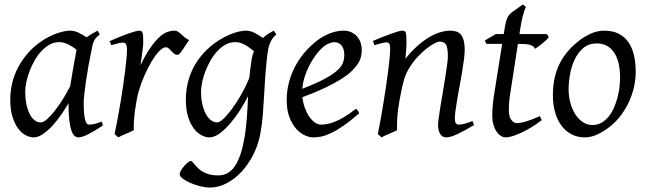

<svg xmlns="http://www.w3.org/2000/svg" viewBox="-20 -594 2887 858"><path d="M293.9 -209.5Q297.4 -231.9 301.5 -256.6Q305.7 -281.2 309.6 -303.5Q313.5 -325.7 316.9 -343.8Q320.3 -361.8 321.8 -371.1V-372.1Q314.5 -377.9 305.7 -383.8Q296.9 -389.6 287.1 -394.5Q277.3 -399.4 266.6 -402.6Q255.9 -405.8 244.1 -405.8Q221.7 -405.8 201.9 -394.8Q182.1 -383.8 165.3 -365.7Q148.4 -347.7 135 -324.5Q121.6 -301.3 112.3 -276.6Q103 -252 97.9 -228Q92.8 -204.1 92.8 -185.1Q92.8 -153.3 98.1 -127.9Q103.5 -102.5 112.8 -84.5Q122.1 -66.4 134.8 -56.6Q147.5 -46.9 162.1 -46.9Q173.8 -46.9 190.4 -61.5Q207 -76.2 225.3 -99.6Q243.7 -123 261.7 -152.1Q279.8 -181.2 293.9 -209.5ZM400.9 -411.1 399.9 -410.2Q396.5 -403.3 394 -394Q391.6 -384.8 389.2 -371.1Q381.8 -335.9 375.2 -299.1Q368.7 -262.2 364 -229.5Q359.4 -196.8 356.7 -171.9Q354 -147 354 -136.2Q354 -108.4 355.7 -89.4Q357.4 -70.3 360.4 -58.8Q363.3 -47.4 367.7 -42.2Q372.1 -37.1 377.9 -37.1Q387.7 -37.1 401.1 -39.8Q414.6 -42.5 434.1 -50.8L439.9 -33.2Q397.5 -5.4 371.3 7.3Q345.2 20 331.1 20Q322.3 20 314.2 13.9Q306.2 7.8 299.8 -9Q293.5 -25.9 289.8 -55.7Q286.1 -85.4 286.1 -132.8Q273.4 -110.4 255.1 -83.7Q236.8 -57.1 215.8 -33.9Q194.8 -10.7 172.6 4.6Q150.4 20 129.9 20Q113.8 20 95.5 10.7Q77.1 1.5 61.8 -18.8Q46.4 -39.1 36.1 -71Q25.9 -103 25.9 -148.9Q25.9 -187.5 34.9 -224.4Q43.9 -261.2 62 -294.9Q80.1 -328.6 106.2 -358.2Q132.3 -387.7 167 -411.1Q180.2 -419.9 196 -428.2Q211.9 -436.5 228.8 -442.9Q245.6 -449.2 262.2 -453.1Q278.8 -457 293.9 -457Q304.2 -457 314 -454.3Q323.7 -451.7 332.8 -447.3Q341.8 -442.9 350.6 -437.5Q359.4 -432.1 367.2 -427.2Q378.4 -435.5 390.9 -443.1Q403.3 -450.7 416 -457L425.8 -439.9Q416 -432.1 410.2 -426Q404.3 -419.9 400.4 -411.1Z M825.2 -415Q819.3 -407.2 812.3 -396Q805.2 -384.8 798.1 -374.3Q791 -363.8 784.7 -356.4Q778.3 -349.1 773.4 -349.1Q764.2 -349.1 757.6 -354.5Q751 -359.9 745.4 -366Q739.7 -372.1 734.1 -377.4Q728.5 -382.8 721.2 -382.8Q708.5 -382.8 691.7 -365.5Q674.8 -348.1 658 -320.1Q641.1 -292 625.7 -257.1Q610.4 -222.2 600.1 -187Q594.7 -168.5 590.6 -146.2Q586.4 -124 583.3 -100.6Q580.1 -77.1 578.6 -54.4Q577.1 -31.7 578.1 -12.2Q571.8 -8.8 562.3 -4.6Q552.7 -0.5 542.7 3.9Q532.7 8.3 523.4 12.5Q514.2 16.6 508.3 20L492.2 4.9Q499.5 -29.8 506.3 -66.9Q513.2 -104 519.3 -140.9Q525.4 -177.7 530.5 -212.9Q535.6 -248 539.3 -278.3Q543 -308.6 545.2 -332.5Q547.4 -356.4 547.4 -371.1Q547.4 -382.3 545.7 -388.9Q543.9 -395.5 541.3 -398.7Q538.6 -401.9 534.9 -402.8Q531.2 -403.8 527.3 -403.8Q522.9 -403.8 514.4 -401.9Q505.9 -399.9 497.6 -397.7Q489.3 -395.5 477.1 -392.1L470.2 -410.2Q490.7 -419.4 511.5 -428Q532.2 -436.5 550.3 -442.9Q568.4 -449.2 581.8 -453.1Q595.2 -457 601.1 -457Q607.9 -457 611.8 -454.6Q615.7 -452.1 617.4 -446Q619.1 -439.9 619.6 -429Q620.1 -418 620.1 -400.9Q620.1 -395.5 618.7 -382.8Q617.2 -370.1 615.2 -355.2Q613.3 -340.3 611.1 -325.7Q608.9 -311 607.4 -301.8Q630.9 -350.1 651.9 -380.4Q672.9 -410.6 691.7 -427.7Q710.4 -444.8 727.5 -450.9Q744.6 -457 760.3 -457Q769 -457 776.1 -452.1Q783.2 -447.3 790.5 -440.4Q797.9 -433.6 806.2 -426.5Q814.5 -419.4 825.2 -415Z M950.7 -46.9Q960.9 -46.9 978.5 -63.2Q996.1 -79.6 1016.4 -106.9Q1036.6 -134.3 1057.4 -170.4Q1078.1 -206.5 1094.2 -246.1Q1096.2 -264.6 1098.4 -284.9Q1100.6 -305.2 1104.5 -328.1Q1106 -338.4 1108.6 -347.7Q1111.3 -356.9 1114.7 -365.2Q1107.4 -371.1 1098.6 -377.9Q1089.8 -384.8 1079.3 -391.1Q1068.8 -397.5 1056.6 -401.6Q1044.4 -405.8 1030.8 -405.8Q1008.3 -405.8 988.3 -394.8Q968.3 -383.8 951.4 -365.7Q934.6 -347.7 921.1 -324.5Q907.7 -301.3 898.2 -276.6Q888.7 -252 883.5 -228Q878.4 -204.1 878.4 -185.1Q878.4 -153.3 884.3 -127.9Q890.1 -102.5 899.9 -84.5Q909.7 -66.4 922.9 -56.6Q936 -46.9 950.7 -46.9ZM1214.8 -439.9Q1198.2 -426.3 1188.7 -406.2Q1179.2 -386.2 1174.8 -351.1Q1168 -293 1164.8 -245.1Q1161.6 -197.3 1159.4 -155.5Q1157.2 -113.8 1154.1 -75.9Q1150.9 -38.1 1144 -0.5Q1135.3 50.3 1113 94.7Q1090.8 139.2 1060.3 172.4Q1029.8 205.6 992.9 224.9Q956.1 244.1 918 244.1Q897.5 244.1 873.8 238Q850.1 231.9 830.1 223.1Q810.1 214.4 796.6 204.1Q783.2 193.8 783.2 185.1Q783.2 176.8 789.6 166.3Q795.9 155.8 804.2 146.7Q812.5 137.7 820.6 131.3Q828.6 125 832 125Q835.9 125 840.1 129.9Q844.2 134.8 850.3 141.8Q856.4 148.9 865 157.5Q873.5 166 885.7 173.1Q897.9 180.2 915 185.1Q932.1 189.9 955.1 189.9Q1002.4 189.9 1030.3 147.5Q1058.1 105 1072.3 23.4Q1076.7 -3.9 1079.3 -28.1Q1082 -52.2 1083.7 -75Q1085.4 -97.7 1086.4 -119.4Q1087.4 -141.1 1088.4 -164.1Q1072.8 -133.3 1052 -100.8Q1031.2 -68.4 1008.1 -41.5Q984.9 -14.6 960.9 2.7Q937 20 915.5 20Q899.4 20 881.1 10.7Q862.8 1.5 846.9 -18.8Q831.1 -39.1 820.8 -71Q810.5 -103 810.5 -148.9Q810.5 -187.5 819.3 -224.4Q828.1 -261.2 845.9 -294.7Q863.8 -328.1 890.6 -357.7Q917.5 -387.2 953.6 -411.1Q967.3 -419.9 982.9 -428.2Q998.5 -436.5 1015.1 -442.9Q1031.7 -449.2 1048.1 -453.1Q1064.5 -457 1079.6 -457Q1090.3 -457 1100.6 -453.9Q1110.8 -450.7 1120.4 -445.8Q1129.9 -440.9 1138.4 -435.1Q1147 -429.2 1154.8 -424.3Q1166 -435.1 1178.5 -442.9Q1190.9 -450.7 1203.6 -457Z M1421.4 -381.8Q1405.3 -367.2 1389.9 -346.2Q1374.5 -325.2 1362.1 -300.8Q1349.6 -276.4 1341.3 -249.8Q1333 -223.1 1331.1 -197.3Q1395 -222.2 1432.4 -242.4Q1469.7 -262.7 1488.8 -280.8Q1507.8 -298.8 1513.2 -315.4Q1518.6 -332 1518.6 -349.1Q1518.6 -364.3 1514.6 -375.2Q1510.7 -386.2 1504.4 -392.8Q1498 -399.4 1490 -402.6Q1481.9 -405.8 1473.6 -405.8Q1465.8 -405.8 1450.7 -400.1Q1435.5 -394.5 1421.4 -381.8ZM1596.7 -371.1Q1596.7 -357.4 1593.5 -342.3Q1590.3 -327.1 1580.3 -311Q1570.3 -294.9 1552.5 -277.3Q1534.7 -259.8 1505.1 -241Q1475.6 -222.2 1433.1 -201.9Q1390.6 -181.6 1331.5 -159.7Q1334.5 -132.3 1343 -109.9Q1351.6 -87.4 1363 -71.3Q1374.5 -55.2 1387.9 -46.1Q1401.4 -37.1 1414.6 -37.1Q1424.8 -37.1 1439.5 -39.3Q1454.1 -41.5 1473.4 -48.8Q1492.7 -56.2 1516.8 -70.3Q1541 -84.5 1570.3 -107.9Q1575.7 -105 1579.8 -98.4Q1584 -91.8 1585.4 -87.9Q1545.4 -53.2 1514.6 -32Q1483.9 -10.7 1459.7 0.7Q1435.5 12.2 1416.3 16.1Q1397 20 1379.4 20Q1363.3 20 1342.8 11Q1322.3 2 1304.2 -17.8Q1286.1 -37.6 1273.7 -69.6Q1261.2 -101.6 1261.2 -147.9Q1261.2 -186 1270.5 -222.9Q1279.8 -259.8 1297.1 -293.7Q1314.5 -327.6 1339.8 -357.9Q1365.2 -388.2 1397.5 -413.1Q1408.7 -421.9 1422.9 -429.9Q1437 -438 1452.4 -444.1Q1467.8 -450.2 1483.6 -453.6Q1499.5 -457 1514.6 -457Q1535.6 -457 1551 -449.5Q1566.4 -441.9 1576.7 -429.7Q1586.9 -417.5 1591.8 -402.1Q1596.7 -386.7 1596.7 -371.1Z M2098.6 -35.2Q2054.2 -8.8 2023.2 5.6Q1992.2 20 1973.6 20Q1956.5 20 1947 4.6Q1937.5 -10.7 1937.5 -37.1Q1937.5 -45.9 1940.7 -68.6Q1943.8 -91.3 1948.7 -121.6Q1953.6 -151.9 1959.5 -186Q1965.3 -220.2 1970.2 -251Q1975.1 -281.7 1978.3 -306.2Q1981.4 -330.6 1981.4 -341.8Q1981.4 -378.9 1973.6 -393.6Q1965.8 -408.2 1944.3 -408.2Q1938 -408.2 1922.1 -400.4Q1906.2 -392.6 1886.2 -377Q1866.2 -361.3 1844.5 -337.9Q1822.8 -314.5 1804.7 -283.2Q1791 -259.8 1782.5 -227.1Q1773.9 -194.3 1765.6 -147Q1757.8 -103.5 1755.6 -72.3Q1753.4 -41 1754.4 -12.2Q1748 -8.8 1738.5 -4.6Q1729 -0.5 1719 3.9Q1709 8.3 1699.7 12.5Q1690.4 16.6 1684.6 20L1668.5 4.9Q1675.3 -27.3 1681.9 -64.9Q1688.5 -102.5 1694.6 -140.4Q1700.7 -178.2 1706.1 -215.1Q1711.4 -252 1715.3 -283Q1719.2 -314 1721.4 -337.2Q1723.6 -360.4 1723.6 -372.1Q1723.6 -383.3 1722.4 -389.9Q1721.2 -396.5 1719 -399.7Q1716.8 -402.8 1713.4 -403.8Q1710 -404.8 1705.6 -404.8Q1701.2 -404.8 1692.6 -402.8Q1684.1 -400.9 1675.3 -398.4Q1666.5 -396 1653.3 -392.1L1646.5 -411.1Q1667 -419.9 1687.7 -428.2Q1708.5 -436.5 1726.6 -442.9Q1744.6 -449.2 1758.1 -453.1Q1771.5 -457 1777.3 -457Q1784.2 -457 1788.1 -454.8Q1792 -452.6 1793.7 -446.8Q1795.4 -440.9 1795.9 -430.2Q1796.4 -419.4 1796.4 -401.9Q1796.4 -396.5 1795.9 -387.2Q1795.4 -377.9 1794.7 -367.4Q1793.9 -356.9 1793 -346.9Q1792 -336.9 1791.5 -331.1Q1817.9 -364.3 1844.7 -388.2Q1871.6 -412.1 1897.5 -427.5Q1923.3 -442.9 1947.5 -450Q1971.7 -457 1993.7 -457Q2008.8 -457 2020.8 -452.6Q2032.7 -448.2 2040.5 -438.2Q2048.3 -428.2 2052.5 -411.9Q2056.6 -395.5 2056.6 -372.1Q2056.6 -355 2053.5 -329.6Q2050.3 -304.2 2045.4 -274.7Q2040.5 -245.1 2034.7 -213.9Q2028.8 -182.6 2023.9 -154.3Q2019 -126 2015.9 -102.8Q2012.7 -79.6 2012.7 -65.9Q2012.7 -49.3 2017.1 -43.2Q2021.5 -37.1 2030.3 -37.1Q2041.5 -37.1 2056.2 -41Q2070.8 -44.9 2091.3 -53.2Z M2400.9 -57.1Q2377 -38.6 2353 -24.2Q2329.1 -9.8 2307.6 0Q2286.1 9.8 2268.8 14.9Q2251.5 20 2240.7 20Q2228.5 20 2217.5 12.7Q2206.5 5.4 2198 -7.6Q2189.5 -20.5 2184.6 -38.6Q2179.7 -56.6 2179.7 -78.1Q2179.7 -87.4 2180.2 -96.7Q2180.7 -106 2181.4 -116Q2182.1 -126 2183.3 -137.2Q2184.6 -148.4 2186.5 -162.1L2224.1 -397.9H2153.8L2146.5 -413.1L2195.8 -441.9H2231L2233.9 -459Q2236.8 -479 2240 -492.2Q2243.2 -505.4 2247.3 -514.2Q2251.5 -522.9 2256.3 -528.6Q2261.2 -534.2 2267.6 -539.1L2316.9 -574.2L2330.6 -562Q2326.7 -556.2 2323.2 -546.4Q2319.8 -536.6 2315.2 -518.6Q2310.5 -500.5 2305.7 -470.2L2301.3 -441.9H2422.9L2432.6 -428.2Q2427.7 -421.4 2419.2 -413.3Q2410.6 -405.3 2401.4 -397.9Q2392.1 -390.6 2383.5 -384.5Q2375 -378.4 2370.6 -376Q2367.7 -382.8 2362.5 -387Q2357.4 -391.1 2348.6 -393.6Q2339.8 -396 2326.9 -397Q2314 -397.9 2295.9 -397.9H2294.4L2259.8 -173.8Q2258.3 -164.6 2257.1 -154.1Q2255.9 -143.6 2255.1 -134Q2254.4 -124.5 2254.2 -116.2Q2253.9 -107.9 2253.9 -103Q2253.9 -72.8 2264.9 -58.3Q2275.9 -43.9 2289.6 -43.9Q2306.6 -43.9 2331.3 -51.3Q2356 -58.6 2392.6 -75.2Z M2751 -246.1Q2751 -320.8 2723.6 -360.4Q2696.3 -399.9 2646 -399.9Q2610.8 -399.9 2586.9 -379.6Q2563 -359.4 2548.3 -328.6Q2533.7 -297.9 2527.3 -262Q2521 -226.1 2521 -194.8Q2521 -162.1 2529.1 -133.1Q2537.1 -104 2551.5 -82.3Q2565.9 -60.5 2585.2 -47.9Q2604.5 -35.2 2627 -35.2Q2649.4 -35.2 2667.2 -45.2Q2685.1 -55.2 2699 -72Q2712.9 -88.9 2722.7 -110.6Q2732.4 -132.3 2738.8 -155.8Q2745.1 -179.2 2748 -202.6Q2751 -226.1 2751 -246.1ZM2820.8 -272.9Q2820.8 -240.2 2813.5 -206.8Q2806.2 -173.3 2792 -141.8Q2777.8 -110.4 2757.1 -81.8Q2736.3 -53.2 2709 -30.8Q2696.3 -20.5 2682.1 -11.2Q2668 -2 2653.3 5.1Q2638.7 12.2 2623.5 16.1Q2608.4 20 2593.8 20Q2559.6 20 2533 5.6Q2506.3 -8.8 2488 -33.9Q2469.7 -59.1 2460.2 -93.5Q2450.7 -127.9 2450.7 -168Q2450.7 -203.1 2456.5 -235.6Q2462.4 -268.1 2475.6 -298.3Q2488.8 -328.6 2510.7 -356.4Q2532.7 -384.3 2564.9 -410.2Q2589.8 -429.7 2619.6 -443.4Q2649.4 -457 2679.7 -457Q2717.8 -457 2744.6 -443.4Q2771.5 -429.7 2788.3 -405.3Q2805.2 -380.9 2813 -347.2Q2820.8 -313.5 2820.8 -272.9Z"/></svg>

Font: Akkhara
Style: Italic
Weight: 400
Italic angle: -7°
Designer: J. Victor Gaultney
Version: Version 1.00 June 13, 2006, initial release